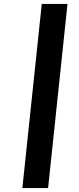

<svg xmlns="http://www.w3.org/2000/svg" viewBox="-20 -750 400 970"><path d="M93 200 191 -730H321L223 200Z"/></svg>

Font: Quantico
Style: Bold Italic
Weight: 700
Italic angle: -12°
Designer: Matt Desmond
Foundry: MADtype
Version: Version 2.002